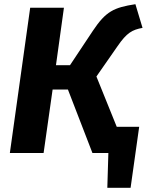

<svg xmlns="http://www.w3.org/2000/svg" viewBox="-20 -730 700 916"><path d="M440 -365 541 -510C585 -574 611 -588 660 -597L626 -710C523 -694 485 -676 423 -583L314 -419H247L285 -693H124L27 0H188L231 -303H304L421 0H497L492 166H603L644 -125H537Z"/></svg>

Font: Fira Sans
Style: Bold Italic
Weight: 700
Italic angle: -8°
Designer: bBox Type GmbH & Carrois Corporate GbR & Edenspiekermann AG
Foundry: bBox Type GmbH & Carrois Corporate GbR & Edenspiekermann AG
Version: Version 4.301;PS 004.301;hotconv 1.0.88;makeotf.lib2.5.64775